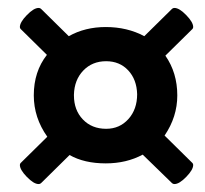

<svg xmlns="http://www.w3.org/2000/svg" viewBox="-20 -542 516 483"><path d="M412 -82 339 -153Q298 -131 246 -131Q192 -131 155 -152L84 -82Q81 -79 77 -79Q65 -79 47.5 -97Q30 -115 30 -127Q30 -130 32 -132L99 -198Q65 -246 65 -302Q65 -362 98 -404L32 -469Q30 -471 30 -474Q30 -486 47.5 -504Q65 -522 77 -522Q81 -522 84 -519L153 -451Q194 -474 246 -474Q300 -474 343 -451L412 -519Q415 -522 419 -522Q431 -522 448.5 -504Q466 -486 466 -474Q466 -471 464 -469L396 -402Q426 -359 426 -302Q426 -248 394 -201L464 -132Q466 -130 466 -127Q466 -115 448.5 -97Q431 -79 419 -79Q415 -79 412 -82ZM166 -302Q166 -265 188.5 -241.5Q211 -218 247 -218Q281 -218 303 -242.5Q325 -267 325 -305Q324 -342 302.5 -365Q281 -388 247 -388Q212 -388 189.5 -364.5Q167 -341 166 -304Q166 -303 166 -302Z"/></svg>

Font: Tajawal Black
Style: Regular
Weight: 900
Designer: Boutros Fonts
Foundry: Created by Boutros International 2017
Version: Version 1.700